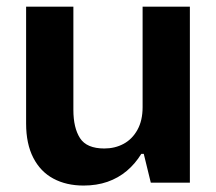

<svg xmlns="http://www.w3.org/2000/svg" viewBox="-20 -550 650 578"><path d="M412.8 -86.8 409.3 -227.4V-529.9H551.6V0H434ZM294.1 -103Q326.1 -103 352.1 -117Q378.1 -131 393.7 -159.1Q409.3 -187.2 409.3 -227.4L412.8 -86.8H405.4Q387 -56.9 361.6 -35.5Q336.1 -14.1 303.6 -2.7Q271 8.6 231.6 8.6Q179.6 8.6 140.7 -12.3Q101.8 -33.1 80.2 -75.1Q58.6 -117.1 58.6 -177.9V-529.9H200.9V-219.3Q200.9 -165.1 220.9 -134.1Q241 -103 294.1 -103Z"/></svg>

Font: Wand UI Pro
Style: Regular
Weight: 400
Designer: Andreas Faust
Version: Version 1.003;FEAKit 1.0